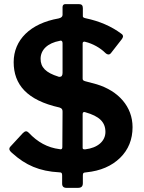

<svg xmlns="http://www.w3.org/2000/svg" viewBox="-20 -828 695 927"><path d="M620 -214C620 -313 552 -389 447 -421L391 -436C382 -439 379 -441 379 -449V-618C379 -624 382 -627 388 -627L392 -626C429 -617 465 -596 488 -573C493 -568 499 -565 504 -565C508 -565 512 -567 516 -572L569 -640C572 -645 574 -649 574 -652C574 -657 571 -662 566 -665C518 -701 460 -726 393 -740C384 -742 380 -745 380 -749V-789C380 -802 374 -808 362 -808H294C287 -808 282 -802 282 -794V-756C282 -748 276 -742 263 -739C126 -715 46 -635 46 -528C46 -420 110 -344 267 -309C279 -305 282 -300 282 -289L281 -118C281 -111 278 -107 273 -107L267 -108C210 -115 161 -142 119 -187C114 -192 110 -194 106 -194C101 -194 96 -191 90 -185L30 -120C27 -117 25 -113 25 -109C25 -103 30 -96 40 -88C103 -31 170 -1 266 4C277 4 280 7 280 19V59C280 72 287 79 301 79H356C373 79 380 72 380 56V20C380 8 382 5 397 4C465 -3 519 -26 560 -66C600 -105 620 -155 620 -214ZM282 -476C282 -463 277 -457 268 -457C265 -457 263 -457 262 -458C201 -477 176 -503 176 -544C176 -587 209 -620 269 -631C270 -631 272 -632 273 -632C279 -632 282 -627 282 -619ZM379 -276C379 -283 381 -287 386 -287C389 -287 391 -287 392 -286C460 -267 489 -238 489 -191C489 -147 452 -114 392 -107C390 -107 389 -107 388 -107C382 -107 379 -109 379 -114Z"/></svg>

Font: Libre Franklin
Style: Bold
Weight: 700
Designer: Pablo Impallari, Rodrigo Fuenzalida
Foundry: Impallari Type
Version: Version 1.002; ttfautohint (v1.5)